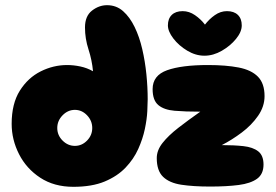

<svg xmlns="http://www.w3.org/2000/svg" viewBox="-20 -721 1066 741"><path d="M263 0Q189 0 135.5 -35Q82 -70 53.5 -126Q25 -182 25 -243Q25 -321 56.5 -371Q88 -421 137 -445.5Q186 -470 239 -470Q264 -470 290 -464.5Q316 -459 339 -446Q335 -489 321.5 -530.5Q308 -572 308 -615Q308 -659 335 -680Q362 -701 393 -701Q429 -701 455 -678Q481 -655 499.5 -617Q518 -579 529 -531.5Q540 -484 545 -434Q550 -384 550 -338Q550 -323 548.5 -292Q547 -261 539 -223Q531 -185 513.5 -146Q496 -107 464.5 -74Q433 -41 384 -20.5Q335 0 263 0ZM269 -158Q296 -158 316 -178.5Q336 -199 336 -227Q336 -255 316 -276Q296 -297 269 -297Q242 -297 221.5 -276Q201 -255 201 -227Q201 -199 221.5 -178.5Q242 -158 269 -158ZM791 -1Q726 -1 680 -8Q634 -15 609.5 -38.5Q585 -62 585 -111Q585 -141 607.5 -169.5Q630 -198 668 -227.5Q706 -257 753 -290Q695 -290 654 -293.5Q613 -297 591 -315.5Q569 -334 569 -377Q569 -430 625 -450Q681 -470 783 -470Q852 -470 901 -460.5Q950 -451 975.5 -425Q1001 -399 1001 -350Q1001 -310 976 -274Q951 -238 913 -209.5Q875 -181 836 -161Q883 -161 919.5 -157Q956 -153 976.5 -137Q997 -121 997 -86Q997 -49 972 -31Q947 -13 901 -7Q855 -1 791 -1ZM685 -678Q710 -678 732.5 -662.5Q755 -647 771 -626Q787 -647 809 -662.5Q831 -678 856 -678Q883 -678 898 -663.5Q913 -649 913 -623Q913 -598 891 -571Q869 -544 836 -525Q803 -506 769 -506Q735 -506 702.5 -525.5Q670 -545 649 -572.5Q628 -600 628 -623Q628 -649 643 -663.5Q658 -678 685 -678Z"/></svg>

Font: Cherry Bomb One
Style: Regular
Weight: 400
Designer: satsuyako
Foundry: satsuyako
Version: Version 4.100; ttfautohint (v1.8.3)